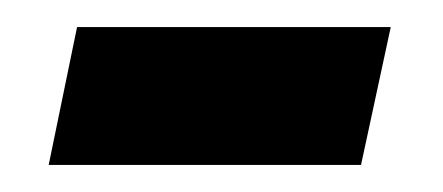

<svg xmlns="http://www.w3.org/2000/svg" viewBox="-20 -340 328 142"><path d="M16 -218 37 -320H269L247 -218Z"/></svg>

Font: Noto Sans Condensed SemiBold
Style: Italic
Weight: 600
Width: 3
Italic angle: -12°
Designer: Monotype Design Team
Foundry: Monotype Imaging Inc.
Version: Version 2.013; ttfautohint (v1.8.4.7-5d5b)